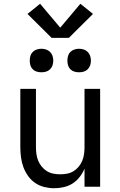

<svg xmlns="http://www.w3.org/2000/svg" viewBox="-20 -992 640 1020"><path d="M268 8Q242 8 215.5 1.5Q189 -5 167 -20Q145 -35 129 -57.5Q113 -80 104 -105Q95 -130 91.5 -156.5Q88 -183 88 -210V-520H171V-210Q171 -192 173.5 -173.5Q176 -155 183 -138Q190 -121 202 -106.5Q214 -92 229.5 -82.5Q245 -73 263.5 -69.5Q282 -66 300 -66Q318 -66 336.5 -69.5Q355 -73 370.5 -82.5Q386 -92 398 -106.5Q410 -121 417 -138Q424 -155 426.5 -173.5Q429 -192 429 -210V-520H512V0H429V-96Q419 -72 403 -51.5Q387 -31 366 -17.5Q345 -4 319.5 2Q294 8 268 8ZM400 -608Q387 -608 375 -611.5Q363 -615 354 -624Q345 -633 341.5 -645Q338 -657 338 -670Q338 -683 341.5 -695Q345 -707 354 -716Q363 -725 375 -729Q387 -733 400 -733Q413 -733 425 -729Q437 -725 446 -716Q455 -707 459 -695Q463 -683 463 -670Q463 -657 459 -645Q455 -633 446 -624Q437 -615 425 -611.5Q413 -608 400 -608ZM200 -608Q187 -608 175 -611.5Q163 -615 154 -624Q145 -633 141.5 -645Q138 -657 138 -670Q138 -683 141.5 -695Q145 -707 154 -716Q163 -725 175 -729Q187 -733 200 -733Q213 -733 225 -729Q237 -725 246 -716Q255 -707 259 -695Q263 -683 263 -670Q263 -657 259 -645Q255 -633 246 -624Q237 -615 225 -611.5Q213 -608 200 -608ZM346 -791H254L126 -918L193 -972L300 -845L407 -972L474 -918Z"/></svg>

Font: Iosevka Meiseki Sans
Style: Regular
Weight: 400
Monospace: yes
Designer: Belleve Invis
Foundry: Belleve Invis
Version: Version 11.2.6; ttfautohint (v1.8.4)